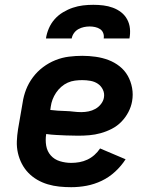

<svg xmlns="http://www.w3.org/2000/svg" viewBox="-20 -770 640 798"><path d="M276 8Q251 8 226.5 5.5Q202 3 178.5 -4Q155 -11 134.5 -23Q114 -35 98 -51.5Q82 -68 71 -89Q60 -110 54.5 -134Q49 -158 50 -183Q51 -208 55 -233L74 -343Q78 -371 88.5 -398Q99 -425 117 -449Q135 -473 159 -491Q183 -509 210.5 -520Q238 -531 266.5 -534.5Q295 -538 322 -538Q350 -538 378 -534Q406 -530 431 -520.5Q456 -511 477 -494.5Q498 -478 511 -455Q524 -432 529 -404.5Q534 -377 529 -349Q525 -326 513.5 -304Q502 -282 484.5 -264Q467 -246 444.5 -234.5Q422 -223 398.5 -216.5Q375 -210 351.5 -208Q328 -206 305 -206Q293 -206 281.5 -206.5Q270 -207 258 -207H256Q235 -208 214 -209Q193 -210 172 -213Q168 -188 172 -164.5Q176 -141 191 -124Q206 -107 229 -100Q252 -93 276 -93Q293 -93 310 -96Q327 -99 343 -106.5Q359 -114 372.5 -126Q386 -138 396 -153L502 -108Q484 -80 458.5 -56.5Q433 -33 402.5 -18.5Q372 -4 340 2Q308 8 276 8ZM318 -304Q333 -304 348 -307Q363 -310 376.5 -317.5Q390 -325 400 -338Q410 -351 412 -365Q415 -382 407.5 -397.5Q400 -413 386.5 -422Q373 -431 356 -434Q339 -437 322 -437Q307 -437 291.5 -435Q276 -433 261.5 -426.5Q247 -420 234.5 -409Q222 -398 213 -384.5Q204 -371 198.5 -356.5Q193 -342 191 -327L189 -313Q204 -311 220.5 -310Q237 -309 253.5 -308.5Q270 -308 286 -306Q302 -304 318 -304ZM171 -610Q174 -631 183 -652Q192 -673 207 -690Q222 -707 242 -719Q262 -731 283 -738Q304 -745 325 -747.5Q346 -750 368 -750Q389 -750 409.5 -747.5Q430 -745 449 -738Q468 -731 483.5 -719Q499 -707 508.5 -689.5Q518 -672 520 -651.5Q522 -631 518 -610H411Q413 -622 409 -632.5Q405 -643 396 -649Q387 -655 375.5 -657.5Q364 -660 353 -660Q341 -660 329 -657.5Q317 -655 306 -649Q295 -643 287.5 -632.5Q280 -622 278 -610Z"/></svg>

Font: Iosevka Curly Extended
Style: Bold Italic
Weight: 700
Width: 7
Italic angle: -9°
Monospace: yes
Designer: Belleve Invis
Foundry: Belleve Invis
Version: Version 11.1.0; ttfautohint (v1.8.3)